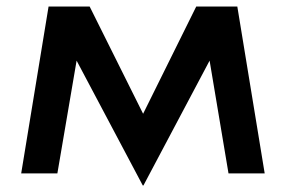

<svg xmlns="http://www.w3.org/2000/svg" viewBox="-20 -533 878 589"><path d="M215 -347 156 -1H45L129 -513H255L419 -184L582 -513H708L792 -1H681L623 -347L420 36H418Z"/></svg>

Font: Lineal Medium
Style: Regular
Weight: 600
Designer: Created by Frank Adebiaye with contributions from Anton Moglia & Ariel Martín Pérez
Created by Frank ADEBIAYE with FontF
Foundry: Velvetyne Type Foundry
Version: Version 2.000